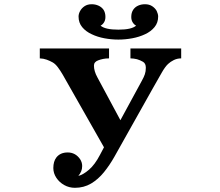

<svg xmlns="http://www.w3.org/2000/svg" viewBox="-20 -769 1040 907"><path d="M413.1 -749Q430.2 -749 445.1 -742.4Q460 -735.8 469.2 -722.7Q478 -709 478 -689Q478 -673.8 471.2 -663.1Q464.4 -652.3 455.1 -647.9Q476.6 -628.9 539.1 -628.9Q601.6 -628.9 623 -647.9Q613.8 -652.3 606.9 -663.1Q600.1 -673.8 600.1 -689Q600.1 -709 609.1 -722.7Q618.2 -736.3 633.3 -742.7Q647.5 -749 665 -749Q685.1 -749 699 -739.7Q712.9 -730.5 720.2 -717.3Q727.1 -702.6 727.1 -690.9Q727.1 -661.6 710 -640.9Q692.9 -620.1 665.5 -607.4Q637.7 -594.2 604.5 -588.1Q571.3 -582 539.1 -582Q506.8 -582 473.6 -588.1Q440.4 -594.2 413.1 -607.4Q385.3 -620.1 368.2 -640.9Q351.1 -661.6 351.1 -690.9Q351.1 -703.6 358.4 -717Q365.7 -730.5 379.4 -739.7Q393.1 -749 413.1 -749ZM495.1 -540V-493.2Q479.5 -493.2 466.6 -490.5Q453.6 -487.8 443.8 -483.9Q423.8 -476.6 423.8 -459Q423.8 -433.1 439.9 -403.8L548.8 -201.2L649.9 -387.2Q659.7 -404.8 664.3 -418.2Q668.9 -431.6 668.9 -449.2Q668.9 -469.2 655.5 -477.1Q642.1 -484.9 627 -489.3Q610.4 -493.2 596.2 -493.2V-540H835.9V-493.2Q817.4 -493.2 801.3 -485.4Q785.2 -477.5 773.9 -466.8Q759.8 -453.6 743.9 -425.5Q728 -397.5 702.1 -352.1L520 -27.8Q498 11.2 470.9 44.7Q443.8 78.1 410.2 98.1Q376 118.2 334 118.2Q306.6 118.2 283.4 105.2Q260.3 92.3 246.1 70.8Q231.9 49.3 231.9 24.9Q231.9 -6.3 246.1 -24.9Q264.6 -48.8 299.8 -48.8Q336.4 -48.8 358.4 -17.1Q368.2 -2 368.2 15.1Q368.2 29.3 363.5 40.3Q358.9 51.3 350.1 62Q372.6 56.6 400.4 32.7Q428.2 8.8 452.1 -37.1L471.2 -73.2L275.9 -417Q265.1 -435.5 253.2 -451.4Q241.2 -467.3 229 -474.1Q216.3 -481.4 200.7 -487.1Q185.1 -492.7 168 -493.2V-540Z"/></svg>

Font: BIZ UDPMincho
Style: Bold
Weight: 700
Designer: TypeBank Co., Ltd.
Foundry: Morisawa Inc.
Version: Version 1.06